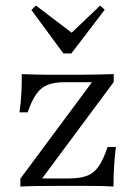

<svg xmlns="http://www.w3.org/2000/svg" viewBox="-20 -685 495 705"><path d="M54.8 0V-29L317.7 -383.1H216.1Q179.8 -383.1 155.6 -373.8Q131.5 -364.5 114.1 -340.7Q96.8 -316.9 81.5 -272.6H51.6Q56.5 -308.1 58.5 -342.3Q60.5 -376.6 59.7 -412.9Q83.9 -412.1 108.5 -411.3Q133.1 -410.5 156.5 -410.5H216.1H270.2Q303.2 -410.5 335.5 -411.3Q367.7 -412.1 397.6 -412.9V-383.9L134.7 -29.8H233.9Q273.4 -29.8 299.2 -39.5Q325 -49.2 342.3 -74.2Q359.7 -99.2 375 -145.2H405.6Q400.8 -108.9 398.8 -73Q396.8 -37.1 396.8 0Q373.4 -1.6 348.8 -2Q324.2 -2.4 300 -2.4H233.9H183.1Q151.6 -2.4 118.5 -2Q85.5 -1.6 54.8 0ZM347.6 -664.5 364.5 -649.2 241.9 -488.7H212.9L95.2 -648.4L112.1 -664.5L262.9 -550L225 -547.6Z"/></svg>

Font: Playfair 5pt SemiExpanded Light Light
Style: Regular
Weight: 300
Version: Version 2.203